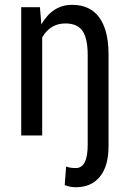

<svg xmlns="http://www.w3.org/2000/svg" viewBox="-20 -558 539 791"><path d="M144.5 -528.3H67.4V0H153.8V-403.8C175.9 -442.2 207.8 -461.4 249.5 -461.4C282.4 -461.4 305.9 -451.1 320.1 -430.4C334.2 -409.7 341.3 -376.6 341.3 -331.1V38.6C341.3 102.4 325 134.3 292.5 134.3C275.6 134.3 262.2 132.2 252.4 127.9L246.6 204.6C261.2 210.4 276.5 213.4 292.5 213.4C334.8 213.4 367.8 198.9 391.6 169.9C415.4 141 427.2 98.8 427.2 43.5V-335.9C426.9 -401.4 414.1 -451.4 388.9 -486.1C363.7 -520.8 326.3 -538.1 276.9 -538.1C223.5 -538.1 181.3 -511.2 150.4 -457.5Z"/></svg>

Font: Roboto Condensed
Style: Regular
Weight: 400
Designer: Google
Version: Version 2.134; 2016